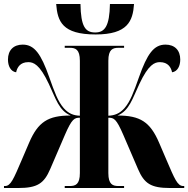

<svg xmlns="http://www.w3.org/2000/svg" viewBox="-20 -944 945 964"><path d="M460 -771C621 -771 647 -838 653 -924H532C530 -812 506 -781 458 -781C408 -781 386 -811 384 -924H262C269 -837 292 -771 460 -771ZM0 0H71C168 0 201 -23 232 -95L306 -267C341 -348 354 -353 381 -353V-75C381 -18 359 -10 330 -10H305V0H603V-10H575C546 -10 524 -18 524 -75V-353C552 -353 564 -348 599 -267L673 -95C704 -23 737 0 834 0H905V-10H900C871 -10 857 -45 815 -143L779 -227C734 -332 684 -364 570 -364C629 -388 645 -449 680 -523C726 -621 757 -632 783 -632C824 -632 839 -605 844 -581C871 -585 885 -612 885 -645C885 -692 857 -720 811 -720C752 -720 719 -673 678 -557C651 -481 635 -436 605 -401C581 -374 555 -364 524 -363V-639C524 -696 546 -704 575 -704H603V-714H305V-704H330C359 -704 381 -696 381 -639V-363C349 -364 324 -374 300 -401C270 -436 254 -481 227 -557C186 -673 153 -720 94 -720C48 -720 20 -692 20 -645C20 -612 34 -585 61 -581C66 -605 81 -632 122 -632C148 -632 179 -621 225 -523C260 -449 276 -388 335 -364C221 -364 171 -332 126 -227L90 -143C48 -45 34 -10 5 -10H0Z"/></svg>

Font: Noto Serif Display ExtraCondensed Black
Style: Regular
Weight: 900
Width: 2
Designer: Monotype Design Team
Foundry: Monotype Imaging Inc.
Version: Version 2.009